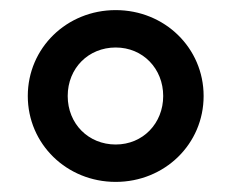

<svg xmlns="http://www.w3.org/2000/svg" viewBox="-20 -728 458 380"><path d="M209 -368C306 -368 383 -443 383 -538C383 -633 306 -708 209 -708C112 -708 35 -633 35 -538C35 -443 112 -368 209 -368ZM209 -442C155 -442 114 -483 114 -538C114 -593 155 -634 209 -634C263 -634 303 -592 303 -538C303 -484 263 -442 209 -442Z"/></svg>

Font: Montserrat-Alt1
Style: Bold
Weight: 700
Designer: Differentunic
Foundry: Differentunic
Version: Version 7.222